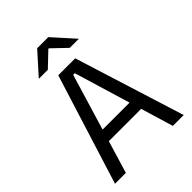

<svg xmlns="http://www.w3.org/2000/svg" viewBox="-235 -938 1050 1050"><g transform="rotate(-45 290.0 -412.5)"><path d="M24.5 0 224.5 -639H355.5L556 0H472L296.5 -583H284L108.5 0ZM144.5 -188.5V-257.5H435.5V-188.5ZM247.5 -825H333.5L444.5 -701.5V-700.5H375L292.5 -779.5H288.5L205.5 -700.5H136.5V-701.5Z"/></g></svg>

Font: Anek Gurmukhi Medium
Style: Regular
Weight: 400
Version: Version 1.003